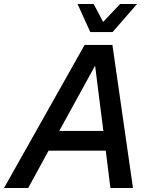

<svg xmlns="http://www.w3.org/2000/svg" viewBox="-57 -933 755 953"><path d="M-37 0 363 -710H501L603 0H491L468 -185H184L83 0ZM415 -607 237 -283H456ZM391 -774 328 -913H408L455 -824L539 -913H623L502 -774Z"/></svg>

Font: Geist Medium
Style: Italic
Weight: 500
Italic angle: -12°
Designer: Basement.studio, Andrés Briganti, Mateo Zaragoza
Foundry: Basement.studio, Vercel, Andrés Briganti, Guido Ferreyra, Mateo Zaragoza
Version: Version 1.500; ttfautohint (v1.8.4.7-5d5b)